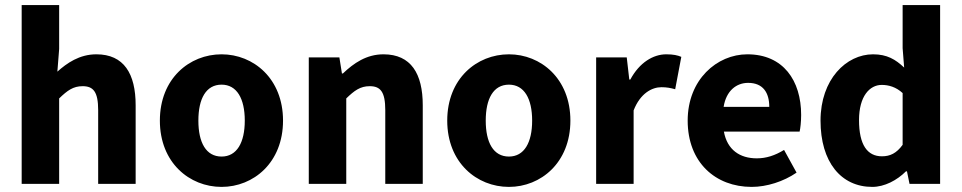

<svg xmlns="http://www.w3.org/2000/svg" viewBox="-20 -721 3772 753"><path d="M65 0H212V-335C244 -366 267 -383 304 -383C346 -383 365 -361 365 -289V0H512V-308C512 -432 466 -508 358 -508C291 -508 242 -473 205 -440L212 -529V-701H65Z M849 12C974 12 1090 -83 1090 -248C1090 -413 974 -508 849 -508C723 -508 607 -413 607 -248C607 -83 723 12 849 12ZM849 -107C788 -107 758 -162 758 -248C758 -334 788 -389 849 -389C909 -389 940 -334 940 -248C940 -162 909 -107 849 -107Z M1191 0H1338V-335C1370 -366 1393 -383 1430 -383C1472 -383 1491 -361 1491 -289V0H1638V-308C1638 -432 1592 -508 1484 -508C1417 -508 1367 -473 1325 -433H1321L1311 -496H1191Z M1976 12C2101 12 2217 -83 2217 -248C2217 -413 2101 -508 1976 -508C1850 -508 1734 -413 1734 -248C1734 -83 1850 12 1976 12ZM1976 -107C1915 -107 1885 -162 1885 -248C1885 -334 1915 -389 1976 -389C2036 -389 2067 -334 2067 -248C2067 -162 2036 -107 1976 -107Z M2318 0H2465V-288C2491 -355 2537 -379 2574 -379C2595 -379 2610 -376 2628 -371L2652 -498C2638 -504 2621 -508 2593 -508C2542 -508 2488 -476 2452 -409H2448L2438 -496H2318Z M2928 12C2987 12 3053 -9 3104 -44L3055 -133C3019 -111 2985 -100 2948 -100C2882 -100 2832 -133 2819 -205H3116C3119 -217 3122 -244 3122 -270C3122 -405 3052 -508 2911 -508C2792 -508 2677 -409 2677 -248C2677 -84 2786 12 2928 12ZM2818 -302C2828 -365 2868 -396 2914 -396C2973 -396 2997 -357 2997 -302Z M3401 12C3449 12 3498 -14 3533 -49H3537L3547 0H3667V-701H3520V-532L3526 -456C3492 -488 3459 -508 3404 -508C3299 -508 3198 -410 3198 -248C3198 -86 3278 12 3401 12ZM3439 -108C3382 -108 3349 -152 3349 -250C3349 -344 3391 -388 3438 -388C3465 -388 3494 -380 3520 -356V-153C3496 -120 3471 -108 3439 -108Z"/></svg>

Font: Giro Sans Regular
Style: Bold
Weight: 700
Designer: Paul D. Hunt
Foundry: Adobe Systems Incorporated
Version: Version 1.000;PS 1.0;hotconv 1.0.88;makeotf.lib2.5.647800